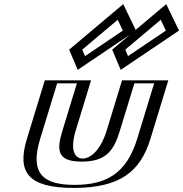

<svg xmlns="http://www.w3.org/2000/svg" viewBox="-20 -907 898 942"><path d="M224.8 -513H401.8L327.2 -269C296.4 -168 311.4 -129 385.4 -129C459.4 -129 498.4 -168 529.2 -269L603.8 -513H780.8L693.1 -226C640.5 -54 533.4 15 341.4 15C149.4 15 84.5 -54 137.1 -226ZM553 -664 785.9 -860 836.1 -756 585.5 -587ZM342 -664 574.9 -860 625.1 -756 374.5 -587ZM235.3 -498H382.3L312.2 -269C280.5 -165.2 296.8 -114 380.9 -114C464.9 -114 512.5 -165.2 544.2 -269L614.3 -498H761.3L678.1 -226C628.1 -62.5 533.1 0 346 0C158.9 0 102.1 -62.5 152.1 -226ZM571.9 -663.1 594.8 -608.9 816 -758.1 778.1 -836.6ZM360.9 -663.1 567.1 -836.6 605 -758.1 383.8 -608.9ZM235.3 -498 152.1 -226C102.1 -62.5 158.9 0 346 0C533.1 0 628.1 -62.5 678.1 -226L761.3 -498H614.3L544.2 -269C512.5 -165.2 464.9 -114 380.9 -114C296.8 -114 280.5 -165.2 312.2 -269L382.3 -498ZM571.9 -663.1 778.1 -836.6 816 -758.1 594.8 -608.9ZM360.9 -663.1 383.8 -608.9 605 -758.1 567.1 -836.6ZM224.8 -513 137.1 -226C84.6 -54.2 149.6 15 341.4 15C533.3 15 640.6 -54.2 693.1 -226L780.8 -513H603.8L529.2 -269C498.4 -168.2 459 -129 385.4 -129C311.8 -129 296.4 -168.2 327.2 -269L401.8 -513ZM553 -664 585.5 -587 836.1 -756 785.9 -860ZM342 -664 374.5 -587 625.1 -756 574.9 -860ZM260.3 -498H357.3L287.2 -269C258.3 -174.4 255.5 -114 380.9 -114C506.2 -114 540.3 -174.4 569.2 -269L639.3 -498H736.3L653.1 -226C599.9 -51.9 496.9 0 346 0C195.1 0 123.9 -51.9 177.1 -226ZM594.6 -663.6 768.4 -809.8 793.9 -757 608.1 -631.7ZM383.6 -663.6 557.4 -809.8 582.9 -757 397.1 -631.7ZM199.8 -513 112.1 -226C62.8 -64.6 113.8 15 341.4 15C569 15 668.8 -64.6 718.1 -226L805.8 -513H578.8L504.2 -269C470.6 -158.8 416.8 -129 385.4 -129C354 -129 318.6 -158.8 352.2 -269L426.8 -513ZM530.3 -663.5 572.2 -564.2 858.2 -757 795.6 -886.8ZM319.3 -663.5 361.2 -564.2 647.2 -757 584.6 -886.8Z"/></svg>

Font: Hussar Outliner
Style: Obl
Weight: 700
Foundry: Cannot Into Space Fonts
Version: Version 0.92